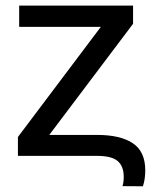

<svg xmlns="http://www.w3.org/2000/svg" viewBox="-20 -548 553 675"><path d="M447.8 -464.4 153.3 -73.7H320.8Q403.3 -73.7 447 -44.4Q490.7 -15.1 490.7 50.8Q490.7 82 482.4 106.9L410.6 106.4Q415 93.3 415 73.7Q415 36.6 393.8 18.3Q372.6 0 320.8 0H43V-66.4L334.5 -453.6H47.4V-528.3H447.8Z"/></svg>

Font: Roboto
Style: Regular
Weight: 400
Designer: Google
Version: Version 2.134; 2016; ttfautohint (v1.6)